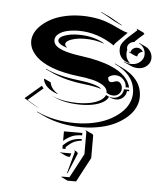

<svg xmlns="http://www.w3.org/2000/svg" viewBox="-54 -548 718 862"><g transform="rotate(5 305.0 -117.0)"><path d="M57.9 -85.7 130.6 -147.9Q134.3 -142.1 139.2 -136.7L72 -79.1Q75 -77.4 95 -65.1Q115 -52.7 128.4 -45.7Q115 -51.8 102.4 -59Q89.8 -66.2 76.4 -74.5Q63 -82.8 57.9 -85.7ZM65.4 -343.8Q65.4 -362.5 74.7 -381.3Q84 -400.1 102.7 -417.2Q121.3 -434.3 147 -447.6Q172.6 -460.9 208 -468.8Q243.4 -476.6 283.2 -476.6Q305.9 -476.6 327 -474Q348.1 -471.4 363.3 -468Q378.4 -464.6 395 -458.7Q411.6 -452.9 421 -448.7Q430.4 -444.6 444.1 -437.7Q475.6 -422.4 493.7 -418.2L457.3 -381.8Q456.3 -380.9 454 -378.5Q451.7 -376.2 450.8 -375.4Q450 -374.5 448 -372.6Q446 -370.6 445.3 -369.8Q444.6 -368.9 443.1 -367.3Q441.7 -365.7 441 -364.9Q440.4 -364 439.5 -362.7Q438.5 -361.3 438 -360.4Q437.5 -359.4 437 -358.2Q436.5 -356.9 436.3 -356Q358.6 -408.2 274.4 -408.2Q246.6 -408.2 223.1 -402.8Q199.7 -397.5 184.3 -385.6Q168.9 -373.8 168.9 -357.4Q168.9 -342.5 181.2 -331.3Q193.4 -320.1 221.8 -311.2Q250.2 -302.2 296.1 -296.1Q379.4 -284.9 432.6 -262Q508.8 -229.2 521.5 -173.8H505.9Q505.9 -194.3 491.2 -209.1Q476.6 -223.9 456.1 -223.9Q438 -223.9 424.1 -212.2Q424.1 -191.4 439.2 -191.2Q444.3 -191.2 452 -194.2Q459.7 -197.3 464.8 -197.3Q476.3 -197.3 482.8 -187.3Q489.3 -177.2 489.3 -166.3Q489.3 -152.1 479 -142.1Q468.8 -132.1 454.1 -132.1Q436.5 -132.1 422.6 -142.3Q422.6 -152.3 417.1 -160.9Q411.6 -169.4 401.6 -175.5Q391.6 -181.6 379.8 -186.5Q367.9 -191.4 352.2 -194.9Q336.4 -198.5 322.3 -200.8Q308.1 -203.1 291.3 -204.8Q255.1 -209 224.2 -216.2Q193.4 -223.4 170.5 -232.1Q147.7 -240.7 129.6 -251.5Q111.6 -262.2 99.7 -273.4Q87.9 -284.7 80 -296.9Q72 -309.1 68.7 -320.6Q65.4 -332 65.4 -343.8ZM119.4 -30.8Q197.3 5.9 294.9 5.9Q338.6 5.9 377.8 -2.7Q417 -11.2 446.4 -26.1Q475.8 -41 497.4 -60.7Q519 -80.3 530 -103.4Q541 -126.5 541 -150.4Q541 -231 448 -274.4L449 -276.1L479 -262Q573 -218 573 -136.2Q573 -111.8 561.9 -88.5Q550.8 -65.2 528.9 -45.3Q507.1 -25.4 477.4 -10.3Q447.8 4.9 408.3 13.3Q368.9 21.7 325 22Q227.5 22 149.7 -14.4L119.6 -28.6ZM137.5 -177 138.7 -180.7 168.7 -166.5Q173.3 -137.9 204.1 -118.9L203.1 -117.2Q146.2 -137.2 137.5 -177ZM142.1 -223.6 142.6 -225.6Q202.6 -197.5 289.3 -187.5Q372.1 -178.2 396.2 -158.4L394.3 -157.5Q366 -166.3 319.1 -171.6Q232.4 -181.6 172.4 -209.7ZM179.7 -107.2V-107.4Q227.8 -85 297.9 -85Q327.9 -85 353.6 -90.2Q379.4 -95.5 397.7 -106.3Q416 -117.2 421.1 -131.8Q436.3 -122.3 454.1 -122.3Q471.9 -122.3 485 -134.4Q498 -146.5 499 -164.1H522.7Q522.9 -160.6 523.2 -157.2L513.2 -157.5Q512.2 -139.9 499.1 -127.8Q486.1 -115.7 468.3 -115.7Q454.3 -115.7 441.9 -121.3L435.1 -124.8Q429.9 -110.4 411.5 -99.6Q393.1 -88.9 367.4 -83.6Q341.8 -78.4 312 -78.4Q241.7 -78.4 193.8 -100.6ZM186.5 -357.4Q186.5 -371.6 212.8 -381.1Q239 -390.6 274.4 -390.6Q342.3 -390.6 390.9 -362.5L389.4 -361.1Q352.3 -374.8 304.4 -374.8Q280.5 -374.8 260.7 -370.4Q241 -366 229.7 -358.8Q218.5 -351.6 218.5 -343.5Q218.5 -336.7 227.1 -330.1V-327.9Q186.5 -340.6 186.5 -357.4ZM238.8 143.3 239.3 141.4Q242.9 143.1 247.1 143.1H288.8L283.7 158.9L277.1 159.2Q272.5 159.2 260.6 154.1Q248.8 148.9 238.8 143.3ZM247.1 47.4H330.1V58.3Q323.2 58.3 318.5 58.6Q313.7 58.8 304.2 60.5Q294.7 62.3 286.6 65.4Q278.6 68.6 267.8 75Q257.1 81.3 247.1 90.3ZM247.1 110.4 253.7 104.5Q264.9 94.2 276.4 87.8Q287.8 81.3 298.6 78.9Q309.3 76.4 315.6 75.7Q321.8 75 330.1 75V82Q314 83.3 299.4 89.4Q284.9 95.5 267.8 111.1L261.2 116.9V125.5H247.1ZM252.9 252.4 255.6 250.5H289.8L347.7 141.6V42.5Q347.7 37.6 343.3 35.4L344 33.7L374 47.6Q379.6 50.3 379.6 56.4V156.2L321 266.6H283ZM277.1 232.9 303.7 135.3Q303.7 129.9 299.8 127.2Q308.3 130.6 313 134Q317.6 137.5 317.6 141.8L279.8 232.9ZM367.2 -499.3 367.7 -501.2Q369.1 -500.5 370.8 -499.8L400.9 -485.8Q412.4 -480.5 435.1 -467Q457.8 -453.6 464.6 -450.7L463.4 -449Q462.4 -449.5 451.5 -454.6Q440.7 -459.7 434.3 -462.6Q427.2 -465.8 403.3 -479.9Q379.4 -493.9 367.2 -499.3ZM464.4 -340.6Q464.4 -350.8 466.2 -357.5Q468 -364.3 475.8 -374.9Q483.6 -385.5 497.2 -398.4Q510.7 -411.4 536.4 -433.8L533.2 -437.3L533.4 -439.9L563.7 -425.8L569.1 -419.4Q541.5 -395.3 527.6 -381.8L529.5 -379.9Q515.9 -379.9 506.2 -371.5Q496.6 -363 496.6 -351.3Q496.6 -346.7 498.8 -342.5L497.8 -340.6Q496.3 -334.7 496.3 -326.4Q496.3 -301.5 513.4 -286.1L515.1 -283.7Q492.2 -286.6 478.3 -302.4Q464.4 -318.1 464.4 -340.6ZM487.8 -288.8Q505.1 -280.3 524.4 -280.3Q546.4 -280.3 562.1 -294.3Q577.9 -308.3 577.9 -328.1Q577.9 -344 569.7 -356.8Q561.5 -369.6 548.3 -375.7L549.6 -377.4L579.6 -363.3Q593 -356.9 601.4 -343.6Q609.9 -330.3 609.9 -314Q609.9 -293.5 593.6 -278.9Q577.4 -264.4 554.4 -264.4Q535.9 -264.4 519 -272.2L488.8 -286.1ZM506.8 -332.5 507.3 -334.5Q510.5 -333 514.2 -332.5Q515.1 -342 523.3 -348.6Q531.5 -355.2 542.5 -355.2Q551 -355.2 558.1 -350.8Q565.2 -346.4 568.8 -339.1L566.9 -338.9Q557.9 -337.2 551.9 -330.8Q545.9 -324.5 545.9 -316.4Q542.2 -316.4 535.8 -318.8Q529.3 -321.3 523.8 -324Q518.3 -326.7 506.8 -332.5Z"/></g></svg>

Font: AgreloyS1
Style: Medium
Weight: 400
Designer: gluk
Foundry: gluk
Version: Version 0.27